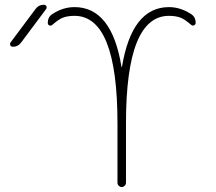

<svg xmlns="http://www.w3.org/2000/svg" viewBox="-20 -794 894 794"><path d="M501 -284.2V-38.1Q501 -31.2 495.6 -25.9Q490.2 -20.5 483.4 -20.5Q476.6 -20.5 471.2 -25.9Q465.8 -31.2 465.8 -38.1V-284.2Q465.8 -728.5 288.1 -728.5Q259.8 -728.5 239.3 -720.7Q223.6 -714.8 195.3 -690.4Q190.4 -686.5 184.1 -689Q177.7 -691.4 177.7 -699.2Q177.7 -724.6 197.3 -736.3Q240.2 -764.6 288.1 -764.6Q442.4 -764.6 482.4 -517.6Q482.4 -516.6 483.4 -516.6Q484.4 -516.6 484.4 -517.6Q525.4 -764.6 678.7 -764.6Q725.6 -764.6 769.5 -736.3Q789.1 -724.6 789.1 -699.2Q789.1 -692.4 782.7 -689.5Q776.4 -686.5 771.5 -690.4Q743.2 -714.8 727.5 -720.7Q707 -728.5 678.7 -728.5Q501 -728.5 501 -284.2ZM33.2 -600.6Q26.4 -600.6 22.5 -606.4Q21.5 -609.4 21.5 -611.3Q21.5 -615.2 23.4 -618.2L127 -756.8Q139.6 -774.4 162.1 -774.4Q168 -774.4 171.9 -768.6Q172.9 -765.6 172.9 -763.7Q172.9 -759.8 170.9 -756.8L67.4 -618.2Q54.7 -600.6 33.2 -600.6Z"/></svg>

Font: Gen Jyuu Gothic ExtraLight
Style: Regular
Weight: 100
Designer: [Source Han Sans]
Ryoko NISHIZUKA  (kana & ideographs); Paul D. Hunt (Latin, Greek & Cyrillic); Wenlong ZHANG  (bopomofo
Version: Version 1.002.20150607